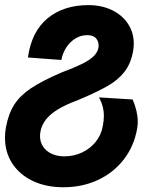

<svg xmlns="http://www.w3.org/2000/svg" viewBox="-24 -580 644 770"><path d="M-4 -27.5Q-4 -48.5 -0.5 -68Q9.5 -123 33 -160Q56.5 -197 100.5 -226.2Q144.5 -255.5 222 -289Q274 -308.5 304.5 -323.5Q335 -338.5 351.2 -354.2Q367.5 -370 371 -389.5Q371.5 -392 371.5 -397.5Q371.5 -414.5 360.8 -426.8Q350 -439 325.5 -439Q300.5 -439 279 -426Q257.5 -413 242.5 -390.5Q227.5 -368 222 -339.5L88 -349.5Q102.5 -453.5 166.8 -506.5Q231 -559.5 330.5 -559.5Q383.5 -559.5 425 -539.5Q466.5 -519.5 489.5 -484.2Q512.5 -449 512.5 -405Q512.5 -392.5 510 -376Q501 -325.5 475.8 -292.8Q450.5 -260 409 -236Q367.5 -212 291 -179.5Q216 -152 180.2 -121.2Q144.5 -90.5 138 -50.5Q136.5 -42.5 136.5 -34Q136.5 -11 148.5 7.5Q160.5 26 182.8 36.5Q205 47 234 47Q272 47 305 31.5Q338 16 360.2 -11.8Q382.5 -39.5 388.5 -76Q392.5 -96 392.5 -115.5Q392.5 -154 373 -189.5L508 -181Q528.5 -132.5 528.5 -92Q528.5 -80 526 -64Q513.5 6.5 472.2 59.8Q431 113 368.2 142Q305.5 171 230.5 171Q161 171 107.8 145.8Q54.5 120.5 25.2 75.5Q-4 30.5 -4 -27.5Z"/></svg>

Font: JuliaMono ExtraBold
Style: Italic
Weight: 800
Italic angle: -9°
Monospace: yes
Designer: cormullion
Foundry: corm
Version: Version 0.057; ttfautohint (v1.8.4)